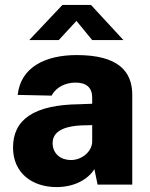

<svg xmlns="http://www.w3.org/2000/svg" viewBox="-20 -751 612 781"><path d="M355 -588H482L350 -731H234L99 -588H219L291 -666ZM210 10C281 10 337 -20 364 -63L377 0H518V-365C518 -461 461 -527 292 -527C165 -527 64 -478 52 -365L190 -362C211 -401 251 -414 284 -415C331 -416 355 -395 355 -354V-329L303 -327C117 -325 33 -264 33 -151C33 -47 111 10 210 10ZM268 -100C228 -100 194 -125 194 -169C194 -226 261 -239 313 -241L355 -242V-174C354 -135 314 -100 268 -100Z"/></svg>

Font: United Sans ExtraBold
Style: Regular
Weight: 800
Designer: Pablo Impallari, Rodrigo Fuenzalida (Modified by Dan O. Williams)
Version: Version 1.000;PS 001.000;hotconv 1.0.88;makeotf.lib2.5.64775